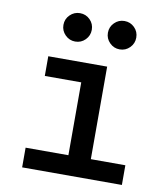

<svg xmlns="http://www.w3.org/2000/svg" viewBox="-83 -803 751 872"><g transform="rotate(10 293.0 -367.5)"><path d="M78.1 0V-90.8H275.4V-426.8H107.4V-517.6H378.9V-90.8H538.1V0ZM215.8 -604.5Q189 -604.5 169.7 -623.8Q150.4 -643.1 150.4 -669.9Q150.4 -697.3 169.7 -716.3Q189 -735.4 215.8 -735.4Q243.2 -735.4 262.2 -716.3Q281.2 -697.3 281.2 -669.9Q281.2 -643.1 262.2 -623.8Q243.2 -604.5 215.8 -604.5ZM420.9 -604.5Q394 -604.5 374.8 -623.8Q355.5 -643.1 355.5 -669.9Q355.5 -697.3 374.8 -716.3Q394 -735.4 420.9 -735.4Q448.2 -735.4 467.3 -716.3Q486.3 -697.3 486.3 -669.9Q486.3 -643.1 467.3 -623.8Q448.2 -604.5 420.9 -604.5Z"/></g></svg>

Font: Cascadia Mono PL
Style: Regular
Weight: 400
Monospace: yes
Designer: Aaron Bell
Foundry: Saja Typeworks
Version: Version 2404.023; ttfautohint (v1.8.4)